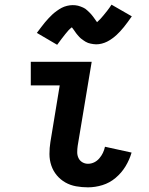

<svg xmlns="http://www.w3.org/2000/svg" viewBox="-20 -795 640 823"><path d="M357 8Q331 8 306 3.5Q281 -1 260 -13Q239 -25 223.5 -43.5Q208 -62 200 -85.5Q192 -109 192 -135Q192 -161 196 -186L236 -429H112V-530H373L313 -170Q311 -156 311 -142.5Q311 -129 316.5 -117.5Q322 -106 333 -99.5Q344 -93 357 -93Q371 -93 383.5 -99Q396 -105 405.5 -116Q415 -127 421 -139.5Q427 -152 430 -166L544 -141Q535 -110 518 -82Q501 -54 475.5 -32.5Q450 -11 419 -1.5Q388 8 357 8ZM225 -603 138 -654Q148 -667 156.5 -678.5Q165 -690 173 -699.5Q181 -709 189 -717.5Q197 -726 204.5 -733Q212 -740 223 -748Q234 -756 244.5 -761.5Q255 -767 267.5 -770Q280 -773 291 -773Q297 -773 303 -772.5Q309 -772 314.5 -770.5Q320 -769 325.5 -767Q331 -765 336.5 -762.5Q342 -760 345.5 -757.5Q349 -755 354 -750.5Q359 -746 363.5 -741.5Q368 -737 371.5 -733Q375 -729 378 -725Q381 -721 383.5 -717.5Q386 -714 389.5 -709Q393 -704 396 -700Q404 -707 410 -713.5Q416 -720 423.5 -729Q431 -738 440 -749.5Q449 -761 458 -775L545 -725Q536 -712 527.5 -700.5Q519 -689 511 -679Q503 -669 495 -660.5Q487 -652 479.5 -645Q472 -638 461 -630Q450 -622 439 -616.5Q428 -611 416 -608Q404 -605 392 -605Q386 -605 380 -606Q374 -607 368.5 -608Q363 -609 357.5 -611Q352 -613 347 -616Q342 -619 338.5 -621.5Q335 -624 329.5 -628Q324 -632 320 -636.5Q316 -641 312.5 -645Q309 -649 306 -653Q303 -657 300.5 -661Q298 -665 294 -670Q290 -675 288 -678Q280 -672 273.5 -665Q267 -658 260 -649Q253 -640 244 -628.5Q235 -617 225 -603Z"/></svg>

Font: Iosevka Slab Extended
Style: Bold Italic
Weight: 700
Width: 7
Italic angle: -9°
Monospace: yes
Designer: Belleve Invis
Foundry: Belleve Invis
Version: Version 11.1.0; ttfautohint (v1.8.3)